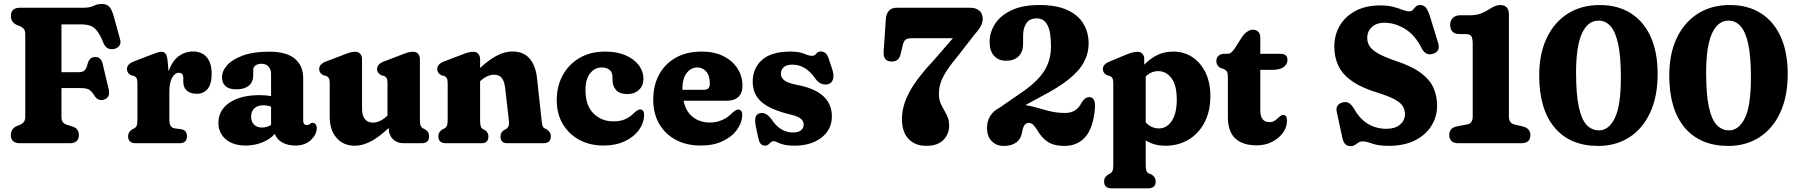

<svg xmlns="http://www.w3.org/2000/svg" viewBox="-20 -740 9286 992"><path d="M411 -700Q444.5 -700 463.8 -709.8Q483 -719.5 505.5 -719.5Q532 -719.5 545 -704.8Q558 -690 567 -658.5L601 -534.5Q606 -516 595.8 -502.8Q585.5 -489.5 566.5 -486.5Q552 -484 538 -490Q524 -496 514.5 -518Q497.5 -560 481.2 -580.5Q465 -601 445.5 -607.5Q426 -614 397.5 -614H297.5V-367H383Q409 -367 418.2 -377.2Q427.5 -387.5 433.5 -413Q442.5 -445 471.5 -445.5Q502 -446 510 -411.5L541.5 -279.5Q551.5 -236.5 517.5 -225.5Q487.5 -215.5 468 -245.5Q453.5 -269 440.2 -277Q427 -285 393.5 -285H297.5V-137.5Q297.5 -119 304.2 -109.8Q311 -100.5 325 -95.5L358.5 -85Q387.5 -74 387.5 -42.5Q387.5 0 340 0H83.5Q36 0 36 -42.5Q36 -73.5 65 -88L84 -95.5Q97 -101.5 103.8 -110.5Q110.5 -119.5 110.5 -137.5V-562.5Q110.5 -580.5 103.8 -589.5Q97 -598.5 84 -604.5L65 -612Q36 -626.5 36 -657.5Q36 -700 83.5 -700Z M845.5 -429 851 -371.5Q869 -423.5 902.2 -448.8Q935.5 -474 977.5 -474Q1022 -474 1047.8 -444.8Q1073.5 -415.5 1073.5 -358.5Q1073.5 -305.5 1052.8 -280.5Q1032 -255.5 998 -255.5Q963 -255.5 945 -272Q927 -288.5 927 -317.5V-336.5Q927 -364 904 -364Q884 -364 869.5 -339Q855 -314 855 -264.5V-121.5Q855 -81 881.5 -77L915 -72.5Q931.5 -70 938.8 -60Q946 -50 946 -35.5Q946 0 906.5 0H681Q642 0 642 -35.5Q642 -48.5 647.8 -57Q653.5 -65.5 664 -72.5L674.5 -77Q682 -81.5 686 -90.2Q690 -99 690 -121.5V-309.5Q690 -329 685.2 -336.5Q680.5 -344 671.5 -348L657.5 -351Q636 -362.5 636 -383Q636 -408.5 670 -422L761 -457Q779.5 -464 792.5 -468.2Q805.5 -472.5 815 -472.5Q827.5 -472.5 835 -463.2Q842.5 -454 845.5 -429Z M1108.5 -104.5Q1108.5 -171 1166 -209.8Q1223.5 -248.5 1321.5 -248.5Q1354 -248.5 1380.5 -243V-357Q1380.5 -382 1367.2 -396.2Q1354 -410.5 1331 -410.5Q1312 -410.5 1300.2 -402Q1288.5 -393.5 1288.5 -380V-352.5Q1288.5 -316.5 1265.8 -297.5Q1243 -278.5 1201 -278.5Q1163 -278.5 1145 -295.2Q1127 -312 1127 -341Q1127 -373.5 1154.2 -403.8Q1181.5 -434 1235.8 -453.5Q1290 -473 1371 -473Q1460.5 -473 1503.5 -436.5Q1546.5 -400 1546.5 -336V-115Q1546.5 -106.5 1551 -100.2Q1555.5 -94 1565.5 -94Q1571.5 -94 1575.2 -95.8Q1579 -97.5 1582 -100Q1584.5 -102 1587.5 -103.8Q1590.5 -105.5 1594.5 -105.5Q1605 -105.5 1610.8 -97.5Q1616.5 -89.5 1616.5 -77.5Q1616.5 -45.5 1586.5 -16.8Q1556.5 12 1505.5 12Q1466.5 12 1438 -4.2Q1409.5 -20.5 1400 -48Q1374 -19.5 1334 -3.8Q1294 12 1249 12Q1184.5 12 1146.5 -20.5Q1108.5 -53 1108.5 -104.5ZM1277.5 -137.5Q1277.5 -110.5 1293 -95.8Q1308.5 -81 1333.5 -81Q1359 -81 1380.5 -94.5V-189Q1361.5 -196 1339 -196Q1311 -196 1294.2 -180.2Q1277.5 -164.5 1277.5 -137.5Z M1683.5 -136.5V-309.5Q1683.5 -329 1678.8 -336.5Q1674 -344 1665 -348L1651 -351Q1629 -363 1629 -383Q1629 -408.5 1663.5 -422L1752.5 -456Q1775 -465 1788.8 -468.8Q1802.5 -472.5 1816 -472.5Q1832.5 -472.5 1841.5 -461.8Q1850.5 -451 1850.5 -434V-178Q1850.5 -143 1865.2 -124.8Q1880 -106.5 1905.5 -106.5Q1923 -106.5 1941.2 -114.2Q1959.5 -122 1979 -140L1982 -143V-309.5Q1982 -329 1977.5 -336.5Q1973 -344 1963.5 -348L1950 -351Q1928 -363 1928 -383Q1928 -408.5 1962.5 -422L2051.5 -456Q2073.5 -465 2087.5 -468.8Q2101.5 -472.5 2115 -472.5Q2131.5 -472.5 2140.5 -461.8Q2149.5 -451 2149.5 -434V-121.5Q2149.5 -99.5 2153.5 -90.5Q2157.5 -81.5 2165 -77L2175 -72.5Q2186 -65.5 2191.5 -57Q2197 -48.5 2197 -35.5Q2197 0 2158.5 0H2065Q2031 0 2009.8 -21.2Q1988.5 -42.5 1988.5 -75.5V-79Q1935.5 -29 1893.2 -8Q1851 13 1813 13Q1754.5 13 1719 -27.5Q1683.5 -68 1683.5 -136.5Z M2460.5 -434V-389Q2510.5 -434.5 2550.2 -454.2Q2590 -474 2627 -474Q2685.5 -474 2716.8 -436.8Q2748 -399.5 2754.5 -336.5L2778 -121.5Q2780 -99.5 2783 -90.5Q2786 -81.5 2793.5 -77L2803.5 -72.5Q2814 -65 2820 -56.8Q2826 -48.5 2826 -35.5Q2826 0 2787 0H2600.5Q2566 0 2566 -35.5Q2566 -56 2583.5 -67.5L2594.5 -73Q2602.5 -78 2607 -87.2Q2611.5 -96.5 2609 -119.5L2590 -285.5Q2586 -319.5 2572.8 -336.8Q2559.5 -354 2533 -354Q2516.5 -354 2498.8 -346.5Q2481 -339 2461.5 -321L2460.5 -320V-121.5Q2460.5 -97 2463.8 -87.5Q2467 -78 2475 -73L2486 -67.5Q2503.5 -55.5 2503.5 -35.5Q2503.5 0 2468.5 0H2284Q2245 0 2245 -35.5Q2245 -48.5 2250.8 -57Q2256.5 -65.5 2267 -72.5L2277.5 -77Q2285 -81.5 2289 -90.2Q2293 -99 2293 -121.5V-309.5Q2293 -329 2288.2 -336.5Q2283.5 -344 2274.5 -348L2260.5 -351Q2239 -363 2239 -383Q2239 -408.5 2273 -422L2362 -456Q2384.5 -465 2398.2 -468.8Q2412 -472.5 2425.5 -472.5Q2442 -472.5 2451.2 -461.8Q2460.5 -451 2460.5 -434Z M3304.5 -333Q3304.5 -297.5 3281.5 -275.8Q3258.5 -254 3220.5 -254Q3182.5 -254 3163.5 -274.5Q3144.5 -295 3144.5 -328V-343Q3144.5 -365.5 3129.8 -378.5Q3115 -391.5 3089 -391.5Q3053.5 -391.5 3029.2 -361.5Q3005 -331.5 3005 -275.5Q3005 -195 3046.2 -154Q3087.5 -113 3148.5 -113Q3186.5 -113 3211.8 -124.8Q3237 -136.5 3256.5 -157Q3268.5 -167.5 3275 -171Q3281.5 -174.5 3288 -174.5Q3308 -173.5 3308 -145.5Q3307 -104 3280.8 -68Q3254.5 -32 3207.5 -10Q3160.5 12 3098 12Q3028 12 2973.5 -17.2Q2919 -46.5 2887.8 -99.2Q2856.5 -152 2856.5 -222.5Q2856.5 -294 2887.2 -350.8Q2918 -407.5 2974.2 -440.5Q3030.5 -473.5 3107.5 -473.5Q3168 -473.5 3212.2 -454.2Q3256.5 -435 3280.5 -403Q3304.5 -371 3304.5 -333Z M3816 -297Q3816 -259.5 3795 -239.5Q3774 -219.5 3735.5 -219.5H3511.5Q3523.5 -163.5 3559.8 -135.2Q3596 -107 3648.5 -107Q3683.5 -107 3713.2 -120.8Q3743 -134.5 3763.5 -157Q3783 -174.5 3795 -174Q3803 -174 3809 -167.5Q3815 -161 3815 -146.5Q3814 -105.5 3787.5 -69.2Q3761 -33 3713.2 -10.5Q3665.5 12 3600.5 12Q3526 12 3470.8 -18Q3415.5 -48 3385.2 -101.2Q3355 -154.5 3355 -225Q3355 -296.5 3384.2 -352.5Q3413.5 -408.5 3469.8 -441Q3526 -473.5 3607 -473.5Q3671 -473.5 3718 -449.8Q3765 -426 3790.5 -386Q3816 -346 3816 -297ZM3583.5 -391.5Q3550.5 -391.5 3528 -363Q3505.5 -334.5 3505.5 -276.5V-276H3616.5Q3647.5 -276 3647.5 -306.5Q3647.5 -349 3628.8 -370.2Q3610 -391.5 3583.5 -391.5Z M4077.5 -55.5Q4105.5 -55.5 4119 -67.5Q4132.5 -79.5 4132.5 -96.5Q4132.5 -113.5 4118.5 -125.8Q4104.5 -138 4072.5 -146Q3960.5 -172.5 3914.8 -212.8Q3869 -253 3869 -317.5Q3869 -387.5 3917.2 -430.5Q3965.5 -473.5 4064.5 -473.5Q4108.5 -473.5 4134.2 -462.5Q4160 -451.5 4175 -451.5Q4189 -451.5 4197.2 -462.8Q4205.5 -474 4221.5 -474Q4234.5 -474 4244.8 -465.5Q4255 -457 4262.5 -435L4280 -381.5Q4289.5 -352.5 4284.5 -332.8Q4279.5 -313 4263 -306.5Q4245.5 -300 4226.8 -306.5Q4208 -313 4194.5 -331.5Q4169 -368.5 4139.8 -387.2Q4110.5 -406 4073.5 -406Q4043 -406 4028.8 -392.5Q4014.5 -379 4014.5 -359.5Q4014.5 -338.5 4032.5 -324.8Q4050.5 -311 4094 -302Q4278 -269.5 4278 -138.5Q4278 -71 4224.5 -29.2Q4171 12.5 4086 12.5Q4049.5 12.5 4028.2 6.8Q4007 1 3995.8 -4.8Q3984.5 -10.5 3978.5 -10.5Q3965.5 -10.5 3956 1Q3946.5 12.5 3932 12.5Q3920 12.5 3911.5 4.2Q3903 -4 3898.5 -24L3885 -87Q3879.5 -114 3883.2 -132Q3887 -150 3905.5 -155Q3937 -163.5 3966.5 -123Q4011 -55.5 4077.5 -55.5Z M4884 -90.5Q4884 -48 4854.5 -17.2Q4825 13.5 4765.5 13.5Q4707.5 13.5 4673.8 -22.5Q4640 -58.5 4640 -125.5Q4640 -194 4680 -267Q4720 -340 4808 -432.5L4903 -542.5H4690.5Q4667.5 -542.5 4658 -534.2Q4648.5 -526 4644 -506L4633.5 -461.5Q4625 -422 4588 -422Q4542 -422 4545.5 -474L4557 -644Q4559 -669.5 4573.2 -684.8Q4587.5 -700 4613.5 -700H4991.5Q5023.5 -700 5040.5 -684.2Q5057.5 -668.5 5057.5 -643Q5057.5 -627.5 5049.5 -609.2Q5041.5 -591 5017 -564L4935 -458.5Q4893.5 -408.5 4871 -374Q4848.5 -339.5 4839.8 -311.5Q4831 -283.5 4831 -253.5Q4831 -221.5 4844.2 -196.8Q4857.5 -172 4870.8 -147.2Q4884 -122.5 4884 -90.5Z M5079.5 -80.5Q5079.5 -114 5096.2 -141Q5113 -168 5144.5 -183.5L5243.5 -252Q5332.5 -310.5 5371.2 -367.2Q5410 -424 5410 -501Q5410 -577.5 5391.5 -611.2Q5373 -645 5337 -645Q5299.5 -645 5282.8 -620Q5266 -595 5266 -555V-512.5Q5266 -472.5 5242.8 -449.2Q5219.5 -426 5178.5 -426Q5139.5 -426 5116.2 -451.5Q5093 -477 5093 -523.5Q5093 -573 5121 -616.5Q5149 -660 5206 -687Q5263 -714 5351 -714Q5438.5 -714 5494.5 -688.2Q5550.5 -662.5 5577.5 -617.8Q5604.5 -573 5604.5 -516Q5604.5 -464.5 5580.2 -419Q5556 -373.5 5501.2 -329.8Q5446.5 -286 5354 -238.5L5278 -197Q5312.5 -191.5 5344.2 -181.8Q5376 -172 5409.5 -164.2Q5443 -156.5 5482.5 -156.5Q5513.5 -156.5 5534 -169.5Q5554.5 -182.5 5567.5 -208Q5586.5 -240.5 5611.5 -238Q5625.5 -237 5632.5 -222.5Q5639.5 -208 5637 -177.5Q5628 -78.5 5587.5 -32.2Q5547 14 5478.5 14Q5427.5 14 5394.8 -6.2Q5362 -26.5 5337 -71.5Q5325 -89 5316.5 -97Q5308 -105 5294.5 -105Q5268.5 -105 5261.5 -59Q5249 14 5165 14Q5128 14 5103.8 -10.8Q5079.5 -35.5 5079.5 -80.5Z M5892 -434V-406Q5923.5 -438.5 5960.5 -456Q5997.5 -473.5 6041.5 -473.5Q6097.5 -473.5 6140.8 -444.8Q6184 -416 6208.8 -364.5Q6233.5 -313 6233.5 -244Q6233.5 -164.5 6203.2 -107Q6173 -49.5 6120.5 -18.2Q6068 13 6001 13Q5943.5 13 5899.5 -14.5V111.5Q5899.5 134 5903.2 142.8Q5907 151.5 5915 156L5929 161Q5939 167.5 5945 176.2Q5951 185 5951 197.5Q5951 233 5912 233H5723Q5684.5 233 5684.5 197.5Q5684.5 185 5690.2 176.5Q5696 168 5706.5 161L5716.5 156Q5724 151.5 5728 142.8Q5732 134 5732 111.5V-309.5Q5732 -329 5727.2 -336.5Q5722.5 -344 5713.5 -348L5700 -351Q5678 -363 5678 -383Q5678 -407.5 5712.5 -422L5792 -455Q5832.5 -472.5 5857 -472.5Q5873.5 -472.5 5882.8 -461.8Q5892 -451 5892 -434ZM5964 -372.5Q5927.5 -372.5 5899.5 -345V-108Q5915 -91 5932 -83.8Q5949 -76.5 5968.5 -76.5Q6008 -76.5 6034 -115Q6060 -153.5 6060 -225.5Q6060 -299.5 6032.8 -336Q6005.5 -372.5 5964 -372.5Z M6300.5 -384.5 6287 -388.5Q6264.5 -399.5 6264.5 -425.5Q6264.5 -441.5 6275.8 -451.8Q6287 -462 6304.5 -462H6323.5Q6333 -462 6341.5 -468.8Q6350 -475.5 6361.5 -492.5L6397 -549Q6409 -566 6423.8 -576.2Q6438.5 -586.5 6453 -586.5Q6470.5 -586.5 6481 -576Q6491.5 -565.5 6491.5 -545V-462H6594.5Q6632 -462 6632 -431Q6632 -408.5 6612.8 -393.8Q6593.5 -379 6550 -379H6491.5V-170.5Q6491.5 -109 6538.5 -109Q6557 -109 6569.2 -118.5Q6581.5 -128 6591.2 -137.2Q6601 -146.5 6611 -146Q6630 -145.5 6629.5 -116.5Q6629.5 -83 6608.5 -54Q6587.5 -25 6552.2 -7Q6517 11 6473.5 11Q6400.5 11 6362.2 -24.8Q6324 -60.5 6324 -136V-344Q6324 -362.5 6318.8 -370.5Q6313.5 -378.5 6300.5 -384.5Z M7156 13.5Q7102 13.5 7070.2 2Q7038.5 -9.5 7022 -9.5Q7008 -9.5 6998.5 -3.2Q6989 3 6980.2 9Q6971.5 15 6959 15Q6940 15 6930 4.2Q6920 -6.5 6915 -30.5L6886.5 -162Q6879 -200 6915.5 -210.5Q6933.5 -215.5 6947 -209Q6960.5 -202.5 6974 -181Q7006 -124.5 7048.5 -99.5Q7091 -74.5 7143.5 -74.5Q7187 -74.5 7212.8 -95.5Q7238.5 -116.5 7239 -150Q7239 -172.5 7228.5 -190.2Q7218 -208 7189.5 -224.5Q7161 -241 7105.5 -258.5Q7017 -285 6966.5 -320.2Q6916 -355.5 6895 -400.2Q6874 -445 6874 -499Q6874 -560.5 6903 -608.8Q6932 -657 6985 -684.5Q7038 -712 7110.5 -712Q7151 -712 7179 -704.5Q7207 -697 7226.5 -689.2Q7246 -681.5 7260.5 -681.5Q7273 -681.5 7280 -689.5Q7287 -697.5 7294.8 -705.8Q7302.5 -714 7317.5 -714Q7335.5 -714 7346.8 -701Q7358 -688 7368.5 -654.5L7410 -519.5Q7424.5 -473 7381.5 -461.5Q7345 -451.5 7325.5 -490.5Q7291.5 -558.5 7239.5 -590.5Q7187.5 -622.5 7133 -622.5Q7092 -622.5 7068 -600.2Q7044 -578 7044 -544.5Q7044 -520.5 7056.2 -501.2Q7068.5 -482 7099.5 -464.2Q7130.5 -446.5 7186 -427Q7270.5 -400 7318.2 -365.2Q7366 -330.5 7385.5 -288Q7405 -245.5 7405 -194.5Q7405 -136.5 7375.2 -89.2Q7345.5 -42 7289.8 -14.2Q7234 13.5 7156 13.5Z M7520.5 -564Q7496 -564 7484.2 -577Q7472.5 -590 7472.5 -612Q7472.5 -633 7486 -647Q7499.5 -661 7523.5 -661H7570.5Q7608.5 -661 7633 -670.8Q7657.5 -680.5 7683 -697.5Q7709 -714 7730.5 -714Q7776 -714 7776 -665V-139Q7776 -104 7802.5 -97.5L7850.5 -86Q7887 -75.5 7887 -42.5Q7887 0 7839.5 0H7515.5Q7468 0 7468 -42.5Q7468 -78.5 7505 -86.5L7562 -97.5Q7589 -102.5 7589 -139.5V-513.5Q7589 -543.5 7581 -553.8Q7573 -564 7554 -564Z M8246 -714Q8338.5 -714 8405.5 -671.8Q8472.5 -629.5 8508.5 -549.8Q8544.5 -470 8544.5 -358.5Q8544.5 -241 8505.5 -157.5Q8466.5 -74 8397.2 -30Q8328 14 8237.5 14Q8092 14 8012.2 -80.8Q7932.5 -175.5 7932.5 -350Q7932.5 -461.5 7971.2 -543.2Q8010 -625 8080.2 -669.5Q8150.5 -714 8246 -714ZM8354.5 -340Q8354.5 -447 8340.8 -511.2Q8327 -575.5 8301.2 -604.5Q8275.5 -633.5 8239 -633.5Q8183.5 -633.5 8153.2 -567Q8123 -500.5 8123 -364Q8123 -254.5 8136.8 -189.2Q8150.5 -124 8177 -95.2Q8203.5 -66.5 8241.5 -66.5Q8292 -66.5 8323.2 -129.8Q8354.5 -193 8354.5 -340Z M8918 -714Q9010.5 -714 9077.5 -671.8Q9144.5 -629.5 9180.5 -549.8Q9216.5 -470 9216.5 -358.5Q9216.5 -241 9177.5 -157.5Q9138.5 -74 9069.2 -30Q9000 14 8909.5 14Q8764 14 8684.2 -80.8Q8604.5 -175.5 8604.5 -350Q8604.5 -461.5 8643.2 -543.2Q8682 -625 8752.2 -669.5Q8822.5 -714 8918 -714ZM9026.5 -340Q9026.5 -447 9012.8 -511.2Q8999 -575.5 8973.2 -604.5Q8947.5 -633.5 8911 -633.5Q8855.5 -633.5 8825.2 -567Q8795 -500.5 8795 -364Q8795 -254.5 8808.8 -189.2Q8822.5 -124 8849 -95.2Q8875.5 -66.5 8913.5 -66.5Q8964 -66.5 8995.2 -129.8Q9026.5 -193 9026.5 -340Z"/></svg>

Font: Fraunces 72pt S100
Style: Bold
Weight: 700
Version: Version 1.000; ttfautohint (v1.8.3)